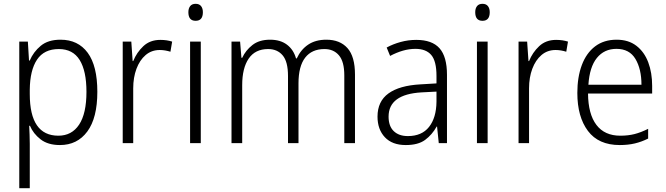

<svg xmlns="http://www.w3.org/2000/svg" viewBox="-20 -750 3488 1006"><path d="M297 -542Q389 -542 439.5 -473.5Q490 -405 490 -269Q490 -132 437.5 -61Q385 10 294 10Q231 10 192.5 -20Q154 -50 137 -91H133Q134 -69 135 -44Q136 -19 136 4V236H81V-532H126L132 -433H136Q155 -478 193.5 -510Q232 -542 297 -542ZM288 -493Q211 -493 174 -437.5Q137 -382 136 -280V-257Q136 -39 286 -39Q356 -39 394.5 -97Q433 -155 433 -269Q433 -378 397.5 -435.5Q362 -493 288 -493Z M820 -541Q854 -541 882 -532L873 -479Q860 -483 846 -485.5Q832 -488 817 -488Q774 -488 743 -461.5Q712 -435 695 -389.5Q678 -344 678 -287V0H623V-532H668L675 -430H678Q696 -475 731 -508Q766 -541 820 -541Z M1005 -730Q1024 -730 1033.5 -718Q1043 -706 1043 -686Q1043 -641 1005 -641Q967 -641 967 -686Q967 -706 976.5 -718Q986 -730 1005 -730ZM1032 -532V0H976V-532Z M1690 -542Q1761 -542 1800.5 -498Q1840 -454 1840 -359V0H1784V-355Q1784 -427 1756 -460Q1728 -493 1680 -493Q1614 -493 1579 -448Q1544 -403 1544 -313V0H1489V-352Q1489 -427 1461 -460Q1433 -493 1385 -493Q1317 -493 1283 -443Q1249 -393 1249 -304V0H1193V-532H1238L1245 -447H1249Q1267 -486 1302.5 -514Q1338 -542 1395 -542Q1449 -542 1483.5 -516Q1518 -490 1531 -444H1535Q1556 -490 1594.5 -516Q1633 -542 1690 -542Z M2161 -541Q2244 -541 2283 -497Q2322 -453 2322 -358V0H2279L2270 -87H2268Q2244 -44 2207.5 -17Q2171 10 2106 10Q2035 10 1996.5 -31Q1958 -72 1958 -139Q1958 -219 2015.5 -260.5Q2073 -302 2183 -308L2267 -313V-352Q2267 -430 2239.5 -462Q2212 -494 2157 -494Q2124 -494 2091 -484.5Q2058 -475 2024 -457L2006 -501Q2039 -519 2079 -530Q2119 -541 2161 -541ZM2189 -266Q2016 -256 2016 -139Q2016 -89 2043 -63Q2070 -37 2117 -37Q2190 -37 2228 -85Q2266 -133 2267 -217V-270Z M2508 -730Q2527 -730 2536.5 -718Q2546 -706 2546 -686Q2546 -641 2508 -641Q2470 -641 2470 -686Q2470 -706 2479.5 -718Q2489 -730 2508 -730ZM2535 -532V0H2479V-532Z M2894 -541Q2928 -541 2956 -532L2947 -479Q2934 -483 2920 -485.5Q2906 -488 2891 -488Q2848 -488 2817 -461.5Q2786 -435 2769 -389.5Q2752 -344 2752 -287V0H2697V-532H2742L2749 -430H2752Q2770 -475 2805 -508Q2840 -541 2894 -541Z M3211 -542Q3273 -542 3314.5 -510Q3356 -478 3376.5 -423.5Q3397 -369 3397 -300V-260H3061Q3062 -152 3105 -95.5Q3148 -39 3230 -39Q3271 -39 3304.5 -47.5Q3338 -56 3376 -75V-24Q3342 -7 3306.5 1.5Q3271 10 3227 10Q3116 10 3060.5 -64Q3005 -138 3005 -263Q3005 -346 3028.5 -409Q3052 -472 3098 -507Q3144 -542 3211 -542ZM3210 -494Q3146 -494 3107.5 -446.5Q3069 -399 3063 -306H3341Q3341 -388 3309.5 -441Q3278 -494 3210 -494Z"/></svg>

Font: Noto Sans Myanmar SemiCondensed Light
Style: Regular
Weight: 300
Width: 4
Designer: Monotype Design Team
Foundry: Monotype Imaging Inc.
Version: Version 2.107; ttfautohint (v1.8.4.7-5d5b)